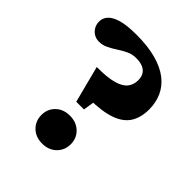

<svg xmlns="http://www.w3.org/2000/svg" viewBox="-197 -808 934 934"><g transform="rotate(45 270.5 -341.0)"><path d="M198.5 -691Q278 -691 335 -675.2Q392 -659.5 428.5 -630.8Q465 -602 482.2 -563Q499.5 -524 499.5 -477.5Q499.5 -421.5 475.8 -383.8Q452 -346 398.5 -327Q345 -308 256 -307L296.5 -390L275 -253H222L173 -443Q243.5 -442.5 284.8 -453.8Q326 -465 343.8 -487Q361.5 -509 361.5 -540Q361.5 -561.5 352.8 -577Q344 -592.5 325.8 -601Q307.5 -609.5 278 -609.5Q251.5 -609.5 228.5 -598.8Q205.5 -588 183.8 -573.5Q162 -559 139.8 -548.2Q117.5 -537.5 93 -537.5Q74 -537.5 58.5 -546.5Q43 -555.5 33.8 -571.5Q24.5 -587.5 24.5 -608Q24.5 -631.5 41.2 -650.2Q58 -669 96 -680Q134 -691 198.5 -691ZM248.5 -183.5Q293 -183.5 321.2 -156.2Q349.5 -129 349.5 -88Q349.5 -46.5 321.2 -19Q293 8.5 248.5 8.5Q203.5 8.5 175.5 -19Q147.5 -46.5 147.5 -88Q147.5 -129 175.5 -156.2Q203.5 -183.5 248.5 -183.5Z"/></g></svg>

Font: Newsreader 16pt 16pt ExtraBold
Style: Regular
Weight: 800
Version: Version 1.003